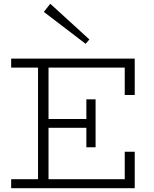

<svg xmlns="http://www.w3.org/2000/svg" viewBox="-20 -996 815 1016"><path d="M453.1 -787.1 433.1 -764.2 211.9 -933.1 246.1 -976.1ZM692.9 -493.2H640.1V-638.2H236.8V-366.2H437V-470.2H485.8V-216.8H437V-319.8H236.8V-47.9H640.1V-192.9H692.9V0H39.1V-47.9H181.2V-638.2H39.1V-686H692.9Z"/></svg>

Font: BioRhyme Light
Style: Regular
Weight: 300
Designer: Aoife Mooney
Foundry: Aoife Mooney Type
Version: Version 1.500;PS 001.500;hotconv 1.0.88;makeotf.lib2.5.64775